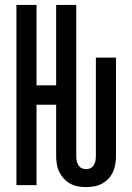

<svg xmlns="http://www.w3.org/2000/svg" viewBox="-20 -755 540 783"><path d="M331 8Q314 8 297.5 5Q281 2 266.5 -6Q252 -14 240.5 -26.5Q229 -39 221.5 -54.5Q214 -70 211.5 -86.5Q209 -103 209 -120V-328H129V0H47V-735H129V-407H209V-735H291V-120Q291 -110 292.5 -100.5Q294 -91 299 -82.5Q304 -74 312.5 -69.5Q321 -65 331 -65Q341 -65 349.5 -69.5Q358 -74 363 -82.5Q368 -91 369.5 -100.5Q371 -110 371 -120V-520H453V-120Q453 -103 450.5 -86.5Q448 -70 441 -54.5Q434 -39 422.5 -26.5Q411 -14 396 -6Q381 2 364.5 5Q348 8 331 8Z"/></svg>

Font: Iosevka Term Curly Medium
Style: Regular
Weight: 500
Designer: Belleve Invis
Foundry: Belleve Invis
Version: Version 32.3.0